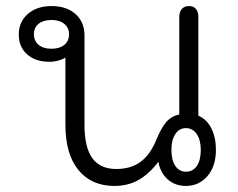

<svg xmlns="http://www.w3.org/2000/svg" viewBox="-20 -604 785 634"><path d="M196 -192V-414Q187 -408 172.5 -404Q158 -400 143 -400Q97 -400 69.5 -424.5Q42 -449 42 -490Q42 -532 72 -558Q102 -584 150 -584Q200 -584 229.5 -557.5Q259 -531 259 -487V-192Q259 -117 285 -81.5Q311 -46 364 -46Q412 -46 444 -69.5Q476 -93 496 -142Q512 -181 528.5 -200.5Q545 -220 572 -226V-548Q572 -565 580.5 -574.5Q589 -584 604 -584Q619 -584 627 -574.5Q635 -565 635 -548V-222Q663 -210 678 -180Q693 -150 693 -109Q693 -55 665 -22.5Q637 10 594 10Q558 10 533.5 -12Q509 -34 503 -70Q473 -30 438 -10Q403 10 358 10Q282 10 239 -42.5Q196 -95 196 -192ZM208 -491Q208 -512 192.5 -525Q177 -538 150 -538Q123 -538 107.5 -525.5Q92 -513 92 -491Q92 -469 107.5 -456Q123 -443 150 -443Q177 -443 192.5 -456Q208 -469 208 -491ZM643 -109Q643 -142 629.5 -161.5Q616 -181 594 -181Q572 -181 559 -161.5Q546 -142 546 -109Q546 -75 559 -56Q572 -37 594 -37Q617 -37 630 -56Q643 -75 643 -109Z"/></svg>

Font: Kodchasan Light
Style: Regular
Weight: 300
Version: Version 1.000; ttfautohint (v1.6)